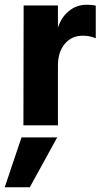

<svg xmlns="http://www.w3.org/2000/svg" viewBox="-40 -530 430 812"><path d="M205 0H59L60 -507H205V-413Q219 -457 251.5 -483.5Q284 -510 327 -510Q351 -510 365 -506V-368Q341 -379 310 -379Q263 -379 234 -344.5Q205 -310 205 -253ZM86 262H-20L51 51H202Z"/></svg>

Font: Hind Mysuru
Style: Bold
Weight: 700
Designer: Manushi Parikh, Hitesh Malaviya
Foundry: Indian Type Foundry
Version: Version 0.703;PS 1.0;hotconv 1.0.86;makeotf.lib2.5.63406